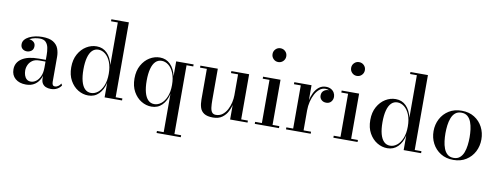

<svg xmlns="http://www.w3.org/2000/svg" viewBox="-75 -1176 4786 1844"><g transform="rotate(10 2317.5 -254.0)"><path d="M428.5 10Q402.5 10 381.2 1.5Q360 -7 347.2 -26.5Q334.5 -46 334.5 -78V-304.5Q334.5 -340.5 328.2 -373.5Q322 -406.5 302.2 -427.5Q282.5 -448.5 242.5 -448.5Q220.5 -448.5 196.2 -443.5Q172 -438.5 151 -428.2Q130 -418 116.8 -402.2Q103.5 -386.5 103.5 -364.5H80Q80 -391.5 98.8 -407.8Q117.5 -424 140.5 -424Q165 -424 184.8 -409Q204.5 -394 204.5 -366.5Q204.5 -335 184.2 -320.2Q164 -305.5 140.5 -305.5Q114.5 -305.5 96.8 -320.8Q79 -336 79 -364.5Q79 -389.5 94.5 -408.5Q110 -427.5 136.2 -440.8Q162.5 -454 195.2 -461Q228 -468 262 -468Q333 -468 370.5 -444.8Q408 -421.5 422 -384.2Q436 -347 436 -304.5V-60Q436 -43.5 442 -32Q448 -20.5 466.5 -20.5Q479.5 -20.5 495.8 -31Q512 -41.5 521 -59L531 -42.5Q517.5 -19.5 491 -4.8Q464.5 10 428.5 10ZM186.5 10Q121.5 10 82.8 -23.2Q44 -56.5 44 -113.5Q44 -180.5 101.8 -218.8Q159.5 -257 266 -257H381V-240H275Q232.5 -240 206.8 -221.8Q181 -203.5 169 -176.8Q157 -150 157 -123Q157 -98.5 164.2 -76.2Q171.5 -54 187.2 -40Q203 -26 227.5 -26Q253.5 -26 277.8 -43.2Q302 -60.5 318.2 -95.2Q334.5 -130 334.5 -182.5H346Q346 -125 327.2 -81.8Q308.5 -38.5 273 -14.2Q237.5 10 186.5 10Z M794 9.5Q741 9.5 694 -19Q647 -47.5 617 -101Q587 -154.5 587 -229.5Q587 -304.5 617 -358.2Q647 -412 694 -440.8Q741 -469.5 794 -469.5Q855 -469.5 896 -428.2Q937 -387 953 -316V-730.5H887V-750H1057.5V-19.5H1123V0H953V-143Q937 -72.5 896 -31.5Q855 9.5 794 9.5ZM816 -19Q851.5 -19 882.8 -43.5Q914 -68 933.5 -115Q953 -162 953 -229.5Q953 -297 933.5 -344.5Q914 -392 882.8 -416.5Q851.5 -441 816 -441Q780.5 -441 756 -416.8Q731.5 -392.5 718.8 -345Q706 -297.5 706 -229.5Q706 -161.5 718.8 -114.5Q731.5 -67.5 756 -43.2Q780.5 -19 816 -19Z M1504 250V230.5H1570V-143Q1554 -72.5 1513 -31.5Q1472 9.5 1411 9.5Q1358 9.5 1311 -19Q1264 -47.5 1234 -101Q1204 -154.5 1204 -229.5Q1204 -304.5 1234 -358.2Q1264 -412 1311 -440.8Q1358 -469.5 1411 -469.5Q1472 -469.5 1513 -428.2Q1554 -387 1570 -316V-460H1740V-440.5H1674.5V230.5H1740V250ZM1433 -19Q1468.5 -19 1499.8 -43.5Q1531 -68 1550.5 -115Q1570 -162 1570 -229.5Q1570 -297 1550.5 -344.5Q1531 -392 1499.8 -416.5Q1468.5 -441 1433 -441Q1397.5 -441 1373 -416.8Q1348.5 -392.5 1335.8 -345Q1323 -297.5 1323 -229.5Q1323 -161.5 1335.8 -114.5Q1348.5 -67.5 1373 -43.2Q1397.5 -19 1433 -19Z M2011.5 10Q1953.5 10 1923.5 -9.8Q1893.5 -29.5 1883 -63.5Q1872.5 -97.5 1872.5 -141V-440.5H1806V-460H1976V-155Q1976 -113 1979.8 -82.8Q1983.5 -52.5 1996 -36.2Q2008.5 -20 2034 -20Q2071 -20 2098 -41Q2125 -62 2142.5 -95Q2160 -128 2168.5 -165.5Q2177 -203 2177 -236L2189 -238Q2189 -204 2181.2 -161.5Q2173.5 -119 2154.2 -80Q2135 -41 2100 -15.5Q2065 10 2011.5 10ZM2177 0V-440.5H2108V-460H2281.5V-19.5H2347V0Z M2535.5 -623.5Q2508 -623.5 2488.5 -643.2Q2469 -663 2469 -691Q2469 -719 2488.5 -738.5Q2508 -758 2535.5 -758Q2564 -758 2583.5 -738.5Q2603 -719 2603 -691Q2603 -663 2583.5 -643.2Q2564 -623.5 2535.5 -623.5ZM2587.5 -460V-19.5H2653.5V0H2417.5V-19.5H2483.5V-440.5H2417.5V-460Z M2878.5 -214Q2878.5 -260 2887.8 -305Q2897 -350 2915.5 -387.2Q2934 -424.5 2962.5 -447Q2991 -469.5 3030 -469.5Q3059.5 -469.5 3080 -457.8Q3100.5 -446 3111.2 -427.2Q3122 -408.5 3122 -387Q3122 -359 3104.5 -339Q3087 -319 3057.5 -319Q3028.5 -319 3010.5 -336Q2992.5 -353 2992.5 -378Q2992.5 -408.5 3012.2 -425Q3032 -441.5 3057.5 -441.5Q3075.5 -441.5 3089.8 -434.2Q3104 -427 3112.5 -414.8Q3121 -402.5 3121 -387H3101.5Q3101.5 -404.5 3091.8 -418.5Q3082 -432.5 3065.2 -441Q3048.5 -449.5 3027.5 -449.5Q2997.5 -449.5 2972.2 -429.8Q2947 -410 2928.8 -376.2Q2910.5 -342.5 2900.2 -300.8Q2890 -259 2890 -214ZM2890 -460V-19.5H2963V0H2722V-19.5H2788.5V-440.5H2722V-460Z M3302 -623.5Q3274.5 -623.5 3255 -643.2Q3235.5 -663 3235.5 -691Q3235.5 -719 3255 -738.5Q3274.5 -758 3302 -758Q3330.5 -758 3350 -738.5Q3369.5 -719 3369.5 -691Q3369.5 -663 3350 -643.2Q3330.5 -623.5 3302 -623.5ZM3354 -460V-19.5H3420V0H3184V-19.5H3250V-440.5H3184V-460Z M3710.5 9.5Q3657.5 9.5 3610.5 -19Q3563.5 -47.5 3533.5 -101Q3503.5 -154.5 3503.5 -229.5Q3503.5 -304.5 3533.5 -358.2Q3563.5 -412 3610.5 -440.8Q3657.5 -469.5 3710.5 -469.5Q3771.5 -469.5 3812.5 -428.2Q3853.5 -387 3869.5 -316V-730.5H3803.5V-750H3974V-19.5H4039.5V0H3869.5V-143Q3853.5 -72.5 3812.5 -31.5Q3771.5 9.5 3710.5 9.5ZM3732.5 -19Q3768 -19 3799.2 -43.5Q3830.5 -68 3850 -115Q3869.5 -162 3869.5 -229.5Q3869.5 -297 3850 -344.5Q3830.5 -392 3799.2 -416.5Q3768 -441 3732.5 -441Q3697 -441 3672.5 -416.8Q3648 -392.5 3635.2 -345Q3622.5 -297.5 3622.5 -229.5Q3622.5 -161.5 3635.2 -114.5Q3648 -67.5 3672.5 -43.2Q3697 -19 3732.5 -19Z M4354.5 10Q4282.5 10 4230 -23Q4177.5 -56 4149 -110.5Q4120.5 -165 4120.5 -230Q4120.5 -295 4149 -349.5Q4177.5 -404 4230 -436.8Q4282.5 -469.5 4354.5 -469.5Q4426 -469.5 4478.2 -436.8Q4530.5 -404 4558.8 -349.5Q4587 -295 4587 -230Q4587 -165 4558.8 -110.5Q4530.5 -56 4478.2 -23Q4426 10 4354.5 10ZM4354.5 -9.5Q4391 -9.5 4414.2 -29.2Q4437.5 -49 4450 -81.8Q4462.5 -114.5 4467.2 -153.5Q4472 -192.5 4472 -230Q4472 -268 4467.2 -306.8Q4462.5 -345.5 4450 -378.2Q4437.5 -411 4414.2 -430.8Q4391 -450.5 4354.5 -450.5Q4317.5 -450.5 4294.2 -430.8Q4271 -411 4258.5 -378.2Q4246 -345.5 4241.2 -306.8Q4236.5 -268 4236.5 -230Q4236.5 -192.5 4241.2 -153.5Q4246 -114.5 4258.5 -81.8Q4271 -49 4294.2 -29.2Q4317.5 -9.5 4354.5 -9.5Z"/></g></svg>

Font: Bodoni Moda Medium
Style: Regular
Weight: 500
Designer: Owen Earl
Foundry: indestructible type
Version: Version 2.005